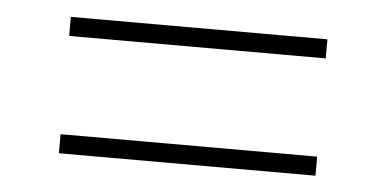

<svg xmlns="http://www.w3.org/2000/svg" viewBox="-31 -476 666 331"><g transform="rotate(5 302.0 -310.0)"><path d="M524 -428V-395H80V-428ZM524 -225V-192H80V-225Z"/></g></svg>

Font: Kantumruy Pro ExtraLight
Style: Regular
Weight: 250
Version: Version 1.002